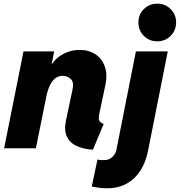

<svg xmlns="http://www.w3.org/2000/svg" viewBox="-20 -807 978 1045"><path d="M485.8 7.8Q436 4.9 398.7 -11.7Q361.3 -28.3 344.5 -62.7Q327.6 -97.2 339.4 -153.3L374.5 -318.4Q383.8 -360.8 364.5 -377.7Q345.2 -394.5 321.8 -394.5Q299.3 -394.5 282 -381.8Q264.6 -369.1 252.2 -343.8Q239.7 -318.4 231.9 -280.3L175.3 0H2.4L107.9 -527.3H274.9L261.2 -458H281.7L235.8 -406.2Q261.7 -473.6 309.6 -504.4Q357.4 -535.2 414.6 -535.2Q463.9 -535.2 499.5 -511.5Q535.2 -487.8 550.5 -444.6Q565.9 -401.4 553.2 -342.8L520 -185.5Q514.2 -158.7 522 -147.7Q529.8 -136.7 544.4 -132.8ZM561.5 217.8Q540.5 217.8 520.3 215.1Q500 212.4 479.5 208L510.7 60.5Q516.6 63.5 528.8 64Q541 64.5 545.9 64.5Q574.7 64.5 592 46.9Q609.4 29.3 613.3 9.8L719.7 -527.3H893.1L785.6 14.6Q773.4 75.7 744.4 121.3Q715.3 167 669.7 192.4Q624 217.8 561.5 217.8ZM835.9 -582Q792.5 -582 762.9 -611.8Q733.4 -641.6 733.4 -685.1Q733.4 -728 762.9 -757.6Q792.5 -787.1 835.9 -787.1Q878.9 -787.1 908.7 -757.6Q938.5 -728 938.5 -685.1Q938.5 -641.6 908.7 -611.8Q878.9 -582 835.9 -582Z"/></svg>

Font: Reddit Sans Black
Style: Italic
Weight: 900
Italic angle: -11.25°
Designer: Stephen Hutchings
Version: Version 1.013